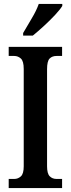

<svg xmlns="http://www.w3.org/2000/svg" viewBox="-20 -951 357 971"><path d="M24 0V-46H52Q71 -46 85.5 -59Q100 -72 100 -110V-602Q100 -642 85.5 -655Q71 -668 52 -668H24V-714H294V-668H266Q244 -668 231 -655Q218 -642 218 -601V-110Q218 -73 231.5 -59.5Q245 -46 266 -46H294V0ZM97 -784Q117 -819 140.5 -858Q164 -897 176 -931H295V-921Q285 -904 259.5 -876.5Q234 -849 203 -820.5Q172 -792 146 -771H97Z"/></svg>

Font: Noto Serif Thai ExtraCondensed SemiBold
Style: Regular
Weight: 600
Width: 2
Designer: Monotype Design Team
Foundry: Monotype Imaging Inc.
Version: Version 2.001; ttfautohint (v1.8.4.7-5d5b)